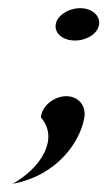

<svg xmlns="http://www.w3.org/2000/svg" viewBox="-20 -340 262 469"><path d="M11 109C119 89 176 7 186 -53C191 -82 171 -105 142 -105C113 -105 82 -82 80 -53C125 -1 80 70 11 109ZM116 -280C113 -258 134 -241 163 -241C192 -241 219 -258 222 -280C225 -302 205 -320 176 -320C147 -320 119 -302 116 -280Z"/></svg>

Font: Charger Sport
Style: DfExtObl
Weight: 400
Designer: Jasper
Foundry: Cannot Into Space Fonts
Version: Version 1.1